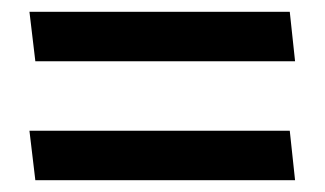

<svg xmlns="http://www.w3.org/2000/svg" viewBox="-20 -418 551 326"><path d="M472 -398H30L40 -314H481ZM472 -196H30L40 -112H481Z"/></svg>

Font: Catamaran Thin SemiBold
Style: Regular
Weight: 600
Version: Version 2.000